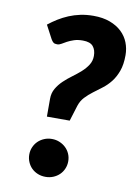

<svg xmlns="http://www.w3.org/2000/svg" viewBox="-84 -792 610 854"><g transform="rotate(10 221.0 -365.0)"><path d="M71 -661Q90.5 -676.5 112.2 -690Q134 -703.5 158.5 -713.8Q183 -724 210.5 -729.8Q238 -735.5 269 -735.5Q311.5 -735.5 343.5 -723.5Q375.5 -711.5 396.8 -691.2Q418 -671 428.5 -644.2Q439 -617.5 439 -587.5Q439 -545 428.2 -515.8Q417.5 -486.5 401 -465.5Q384.5 -444.5 364.2 -429.2Q344 -414 324.8 -399.5Q305.5 -385 290 -368.5Q274.5 -352 267 -329L245 -258H142V-338.5Q142 -364.5 153.8 -384.8Q165.5 -405 183.2 -422Q201 -439 221.5 -454Q242 -469 259.8 -484.8Q277.5 -500.5 289.2 -518.8Q301 -537 301 -560Q301 -587 287.5 -603Q274 -619 241 -619Q217.5 -619 200.8 -613.2Q184 -607.5 171.5 -600.8Q159 -594 149.5 -588.2Q140 -582.5 131 -582.5Q119.5 -582.5 114 -586.8Q108.5 -591 103 -600.5ZM94 -78.5Q94 -96.5 100.8 -112Q107.5 -127.5 119.2 -139Q131 -150.5 147 -157.2Q163 -164 182 -164Q200.5 -164 216.5 -157.2Q232.5 -150.5 244.5 -139Q256.5 -127.5 263.2 -112Q270 -96.5 270 -78.5Q270 -60.5 263.2 -44.8Q256.5 -29 244.5 -17.5Q232.5 -6 216.5 0.5Q200.5 7 182 7Q163 7 147 0.5Q131 -6 119.2 -17.5Q107.5 -29 100.8 -44.8Q94 -60.5 94 -78.5Z"/></g></svg>

Font: Lato ExtraBold
Style: Italic
Weight: 800
Italic angle: -7°
Designer: Lukasz Dziedzic with Adam Twardoch and Botio Nikoltchev
Foundry: tyPoland Lukasz Dziedzic
Version: Version 2.015; 2015-08-06; http://www.latofonts.com/